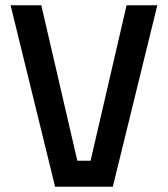

<svg xmlns="http://www.w3.org/2000/svg" viewBox="-20 -705 634 725"><path d="M458 -685H574L406 0H188L20 -685H136L272 -98H322Z"/></svg>

Font: TitilliumWebSemiBold
Style: Bold
Weight: 600
Version: Version 1.001;PS 57.000;hotconv 1.0.70;makeotf.lib2.5.55311